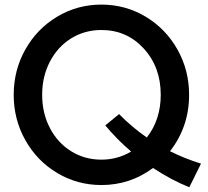

<svg xmlns="http://www.w3.org/2000/svg" viewBox="-20 -783 898 828"><path d="M795.5 -374.1Q795.5 -236.4 713.2 -130.9Q775.5 -99.5 846.8 -77.3L796.4 24.5Q719.1 -6.4 640 -58.6Q540.9 15 417.3 15Q314.1 15 227 -36.8Q140 -88.6 89.5 -178.2Q39.1 -267.7 39.1 -374.1Q39.1 -480.5 89.5 -570Q140 -659.5 227 -711.4Q314.1 -763.2 417.3 -763.2Q520.5 -763.2 607.5 -711.4Q694.5 -659.5 745 -570Q795.5 -480.5 795.5 -374.1ZM417.3 -653.6Q345 -653.6 286.6 -617.3Q228.2 -580.9 195 -516.8Q161.8 -452.7 161.8 -374.1Q161.8 -295.5 195 -231.4Q228.2 -167.3 286.6 -130.9Q345 -94.5 417.3 -94.5Q486.8 -94.5 545.5 -129.5Q484.1 -181.8 434.1 -242.3L493.6 -290.9Q547.7 -235.5 613.2 -190Q673.2 -267.3 673.2 -374.1Q673.2 -493.6 600 -573.6Q526.8 -653.6 417.3 -653.6Z"/></svg>

Font: Spartan MB SemBd
Style: Regular
Weight: 600
Designer: Matt Bailey, Mirko Velimirovic
Foundry: Matt Bailey
Version: Version 1.005